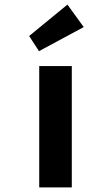

<svg xmlns="http://www.w3.org/2000/svg" viewBox="-20 -817 485 837"><path d="M151 0V-529H293V0ZM150 -594 107 -660 274 -797 345 -699Z"/></svg>

Font: Lexend Mega SemiBold
Style: Regular
Weight: 600
Designer: Bonnie Shaver-Troup, Thomas Jockin
Foundry: Lexend
Version: Version 1.007